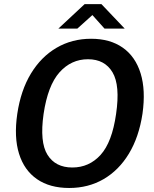

<svg xmlns="http://www.w3.org/2000/svg" viewBox="-20 -926 767 956"><path d="M324.5 10Q228 10 164.2 -34Q100.5 -78 74.8 -160.5Q49 -243 66 -359Q83.5 -476.5 134.2 -560Q185 -643.5 261.8 -688.2Q338.5 -733 433.5 -733Q528.5 -733 591.5 -688.5Q654.5 -644 680.2 -560.5Q706 -477 689.5 -360Q672 -244 622 -161.2Q572 -78.5 496 -34.2Q420 10 324.5 10ZM340 -92Q424 -92 481 -155Q538 -218 558 -358.5Q579 -501 540.2 -566Q501.5 -631 418 -631Q334.5 -631 276.2 -565.8Q218 -500.5 197 -358.5Q177 -218.5 216.5 -155.2Q256 -92 340 -92ZM270.5 -783.5 401.5 -905.5H485L601 -783.5H500.5L440 -851L365 -783.5Z"/></svg>

Font: Public Sans SemiBold
Style: Italic
Weight: 600
Italic angle: -8°
Designer: The Public Sans project authors (U.S. Web Design System). Libre Franklin designed by Pablo Impallari and Rodrigo Fuenzal
Version: Version 1.007; ttfautohint (v1.8.1) -l 8 -r 50 -G 200 -x 14 